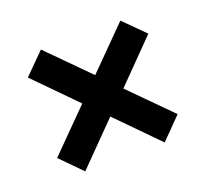

<svg xmlns="http://www.w3.org/2000/svg" viewBox="-75 -546 574 536"><g transform="rotate(-20 212.0 -278.0)"><path d="M273 -278 391 -159 330 -97 212 -217 94 -97 33 -159 151 -278 33 -398 94 -459 212 -340 330 -459 391 -398Z"/></g></svg>

Font: Cabin SemiBold
Style: Regular
Weight: 600
Designer: Pablo Impallari
Foundry: Pablo Impallari. http://www.impallari.com Igino Marini. http://www.ikern.com
Version: Version 2.200